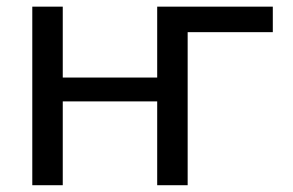

<svg xmlns="http://www.w3.org/2000/svg" viewBox="-20 -544 865 566"><path d="M784.2 -524.4V-449.2H533.2V2H443.4V-245.1H165V2H75.2V-524.4H165V-315.4H443.4V-524.4Z"/></svg>

Font: irohakakuC Regular
Style: Regular
Weight: 400
Designer: [Source Han Sans]
Ryoko NISHIZUKA Ë•øÂ°öÊ∂ºÂ≠ê (kana & ideographs); Paul D. Hunt (Latin, Greek & Cyrillic); Wenlong ZHAN
Version: Version 1.001.20160904